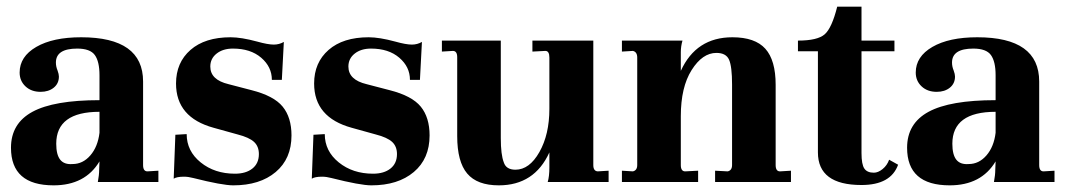

<svg xmlns="http://www.w3.org/2000/svg" viewBox="-20 -547 3200 577"><path d="M141 10Q13 10 13 -103Q13 -176 77.5 -211Q142 -246 279 -246V-321Q279 -362 265 -381.5Q251 -401 212 -401Q148 -401 148 -359Q148 -347 153 -335Q157 -324 157 -317Q157 -296 141.5 -283.5Q126 -271 102 -271Q74 -271 56.5 -287.5Q39 -304 39 -329Q39 -377 89 -406Q139 -435 224 -435Q410 -435 410 -302V-51Q410 -32 423 -32L456 -34V0H274Q278 -21 278 -37L279 -62Q236 10 141 10ZM198 -54Q229 -54 251.5 -80Q274 -106 279 -148V-211Q149 -211 149 -115Q149 -82 161 -67Q173 -52 198 -54Z M681 10Q648 10 561 -12Q546 -16 533 -16Q511 -16 502 -10L507 -142L541 -144Q541 -93 583 -59Q625 -25 686 -25Q719 -25 738.5 -40.5Q758 -56 758 -84Q758 -107 743.5 -120.5Q729 -134 694 -143L622 -163Q509 -194 509 -296Q509 -359 552.5 -397Q596 -435 673 -435Q705 -435 753 -422Q785 -413 803 -413Q819 -413 833 -421L827 -307H797Q797 -346 765 -373.5Q733 -401 680 -401Q650 -401 631 -386Q612 -371 612 -347Q612 -307 667 -294L736 -276Q803 -259 829.5 -226.5Q856 -194 856 -140Q856 -70 808.5 -30Q761 10 681 10Z M1096 10Q1063 10 976 -12Q961 -16 948 -16Q926 -16 917 -10L922 -142L956 -144Q956 -93 998 -59Q1040 -25 1101 -25Q1134 -25 1153.5 -40.5Q1173 -56 1173 -84Q1173 -107 1158.5 -120.5Q1144 -134 1109 -143L1037 -163Q924 -194 924 -296Q924 -359 967.5 -397Q1011 -435 1088 -435Q1120 -435 1168 -422Q1200 -413 1218 -413Q1234 -413 1248 -421L1242 -307H1212Q1212 -346 1180 -373.5Q1148 -401 1095 -401Q1065 -401 1046 -386Q1027 -371 1027 -347Q1027 -307 1082 -294L1151 -276Q1218 -259 1244.5 -226.5Q1271 -194 1271 -140Q1271 -70 1223.5 -30Q1176 10 1096 10Z M1479 10Q1414 10 1384 -25.5Q1354 -61 1354 -138V-375Q1354 -394 1341 -394L1308 -392V-425H1485V-132Q1485 -82 1494 -59Q1501 -37 1529 -37Q1571 -37 1601 -90Q1631 -143 1631 -220V-374Q1631 -394 1619 -394L1580 -392V-425H1763V-51Q1763 -33 1776 -32L1809 -34V0H1626Q1631 -17 1631 -44V-89Q1586 10 1479 10Z M1849 0V-34L1882 -32Q1895 -35 1895 -51V-374Q1895 -391 1882 -394L1849 -392V-425H2031Q2026 -408 2026 -390V-334Q2072 -435 2181 -435Q2249 -435 2280 -400.5Q2311 -366 2311 -292V-51Q2311 -32 2324 -32L2357 -34V0H2129V-34L2167 -32Q2180 -35 2180 -51V-293Q2180 -347 2171 -367.5Q2162 -388 2133 -388Q2091 -388 2058.5 -336.5Q2026 -285 2026 -198V-51Q2026 -32 2039 -32L2078 -34V0Z M2569 9Q2438 9 2438 -89V-393H2378V-425Q2437 -425 2458.5 -444Q2480 -463 2496 -527H2569V-425H2668V-393H2569V-87Q2569 -53 2577.5 -40.5Q2586 -28 2606 -28Q2619 -28 2632.5 -39Q2646 -50 2652 -67L2679 -52Q2657 9 2569 9Z M2834 10Q2706 10 2706 -103Q2706 -176 2770.5 -211Q2835 -246 2972 -246V-321Q2972 -362 2958 -381.5Q2944 -401 2905 -401Q2841 -401 2841 -359Q2841 -347 2846 -335Q2850 -324 2850 -317Q2850 -296 2834.5 -283.5Q2819 -271 2795 -271Q2767 -271 2749.5 -287.5Q2732 -304 2732 -329Q2732 -377 2782 -406Q2832 -435 2917 -435Q3103 -435 3103 -302V-51Q3103 -32 3116 -32L3149 -34V0H2967Q2971 -21 2971 -37L2972 -62Q2929 10 2834 10ZM2891 -54Q2922 -54 2944.5 -80Q2967 -106 2972 -148V-211Q2842 -211 2842 -115Q2842 -82 2854 -67Q2866 -52 2891 -54Z"/></svg>

Font: UnnaBold
Style: Bold
Weight: 700
Designer: Jorge de Buen Unna
Foundry: Omnibus-Type
Version: Version 2.008;hotconv 1.0.109;makeotfexe 2.5.65596